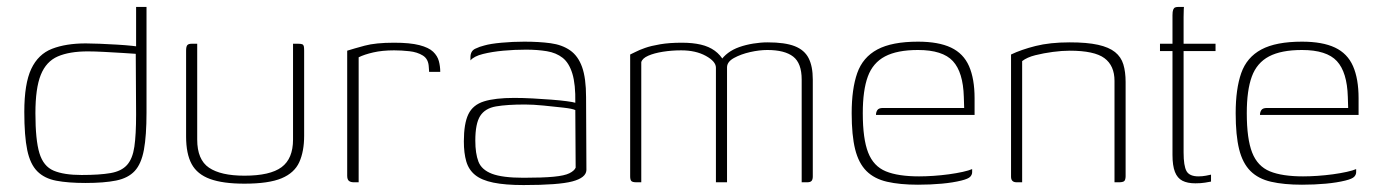

<svg xmlns="http://www.w3.org/2000/svg" viewBox="-20 -525 3971 553"><path d="M50 -203Q50 -284 70 -326.5Q90 -369 130 -384.5Q170 -400 227 -400Q243 -400 267 -399Q291 -398 316.5 -396.5Q342 -395 360.5 -393Q379 -391 385 -390L372 -382V-505H402V-201Q402 -134 394.5 -93.5Q387 -53 368 -32.5Q349 -12 314.5 -5Q280 2 226 2Q176 2 142 -4.5Q108 -11 87.5 -31.5Q67 -52 58.5 -92.5Q50 -133 50 -203ZM215 -21Q267 -21 298.5 -26.5Q330 -32 346 -50Q362 -68 367 -102.5Q372 -137 372 -195L371 -370Q358 -371 333 -372.5Q308 -374 280.5 -375.5Q253 -377 233 -377Q180 -377 146.5 -362.5Q113 -348 97.5 -309.5Q82 -271 82 -199Q82 -122 93.5 -84Q105 -46 134.5 -33.5Q164 -21 215 -21Z M548 -399V-123Q548 -65 582 -42Q616 -19 684 -19Q758 -19 791 -43.5Q824 -68 824 -123V-399Q825 -399 827 -399Q829 -399 831.5 -399Q834 -399 836 -399Q838 -399 839 -399Q847 -399 850.5 -397.5Q854 -396 855 -392Q856 -388 856 -379V-134Q856 -89 842 -58Q828 -27 791 -11.5Q754 4 684 4Q622 4 585 -9.5Q548 -23 532 -52.5Q516 -82 516 -132V-379Q516 -391 519.5 -395Q523 -399 532 -399Q536 -399 540 -399Q544 -399 548 -399Z M1013 0H999Q990 0 985 -4Q980 -8 980 -19V-379Q999 -385 1030.5 -393.5Q1062 -402 1115 -402Q1161 -402 1188 -395Q1215 -388 1227.5 -376Q1240 -364 1244 -349Q1248 -334 1248 -318H1216L1215 -332Q1214 -355 1198 -365Q1182 -375 1159 -377.5Q1136 -380 1115 -380Q1081 -380 1055 -374Q1029 -368 1013 -360Z M1488 8Q1435 8 1401 1Q1367 -6 1348.5 -21Q1330 -36 1323 -60Q1316 -84 1316 -118Q1316 -169 1329 -196Q1342 -223 1374 -233Q1406 -243 1461 -243Q1486 -243 1514 -241.5Q1542 -240 1568 -238Q1594 -236 1612.5 -233.5Q1631 -231 1637 -229Q1638 -282 1628.5 -313Q1619 -344 1600.5 -358.5Q1582 -373 1555 -377.5Q1528 -382 1495 -382Q1462 -382 1429.5 -379Q1397 -376 1371 -369.5Q1345 -363 1335 -351V-360Q1335 -378 1348.5 -384.5Q1362 -391 1375 -394Q1392 -399 1424.5 -402Q1457 -405 1490 -405Q1533 -405 1566 -400.5Q1599 -396 1622 -380Q1645 -364 1656.5 -332Q1668 -300 1668 -245L1669 -35Q1668 -13 1628.5 -2.5Q1589 8 1488 8ZM1488 -13Q1543 -13 1574.5 -16Q1606 -19 1620 -26Q1634 -33 1638 -42L1637 -208Q1629 -212 1602.5 -215Q1576 -218 1545.5 -221Q1515 -224 1492 -224Q1440 -224 1408.5 -218.5Q1377 -213 1363 -191Q1349 -169 1349 -120Q1349 -83 1358 -59.5Q1367 -36 1397 -24.5Q1427 -13 1488 -13Z M1813 0Q1802 0 1798.5 -3.5Q1795 -7 1795 -17V-368Q1800 -370 1810.5 -375.5Q1821 -381 1838 -387Q1855 -393 1881.5 -397.5Q1908 -402 1944 -402Q1975 -402 1998.5 -396.5Q2022 -391 2038.5 -379Q2055 -367 2065 -349H2055Q2063 -362 2077 -372.5Q2091 -383 2109.5 -389.5Q2128 -396 2149.5 -399.5Q2171 -403 2191 -403Q2241 -403 2269 -392Q2297 -381 2309 -357.5Q2321 -334 2321 -296V-17Q2321 -8 2317.5 -4Q2314 0 2305 0H2289Q2289 -74 2289 -148Q2289 -222 2289 -296Q2289 -343 2264.5 -362Q2240 -381 2190 -381Q2167 -381 2140.5 -375Q2114 -369 2094 -358Q2074 -347 2074 -331V0H2042V-330Q2042 -348 2013 -364Q1984 -380 1942 -380Q1915 -380 1889.5 -376Q1864 -372 1847 -364.5Q1830 -357 1827 -346V0Z M2624 7Q2572 7 2535 -1.5Q2498 -10 2475.5 -32.5Q2453 -55 2443 -95Q2433 -135 2433 -199Q2433 -269 2449 -314.5Q2465 -360 2507 -382.5Q2549 -405 2624 -405Q2683 -405 2719 -388Q2755 -371 2771 -334.5Q2787 -298 2787 -242V-194H2503Q2503 -202 2507 -208Q2511 -214 2523 -214H2757L2756 -246Q2754 -317 2724.5 -349Q2695 -381 2624 -381Q2564 -381 2529 -362.5Q2494 -344 2479.5 -304.5Q2465 -265 2465 -199Q2465 -125 2480.5 -85.5Q2496 -46 2531.5 -31.5Q2567 -17 2627 -17Q2646 -17 2668.5 -18.5Q2691 -20 2713 -23Q2735 -26 2753 -30Q2771 -34 2780 -38V-29Q2780 -22 2774.5 -16Q2769 -10 2749 -5Q2725 1 2692.5 4Q2660 7 2624 7Z M2908 0Q2892 0 2892 -16V-368Q2921 -382 2962.5 -392.5Q3004 -403 3061 -403Q3111 -403 3142.5 -396Q3174 -389 3191.5 -375Q3209 -361 3215.5 -339.5Q3222 -318 3222 -289V-17Q3222 -12 3220.5 -7.5Q3219 -3 3214.5 -1.5Q3210 0 3204 0H3190V-292Q3190 -336 3161 -357.5Q3132 -379 3061 -379Q3039 -379 3012.5 -375.5Q2986 -372 2962 -366Q2938 -360 2924 -349V0Z M3423 3Q3400 3 3385.5 -4.5Q3371 -12 3364 -30Q3357 -48 3357 -79V-378H3321V-399H3357V-481Q3357 -492 3359 -497Q3361 -502 3364.5 -503.5Q3368 -505 3373 -505H3390Q3390 -505 3389.5 -498Q3389 -491 3389 -476V-399H3481V-378H3389V-86Q3389 -47 3397.5 -32Q3406 -17 3432 -17Q3443 -17 3453.5 -19Q3464 -21 3468 -22V-2Q3463 -1 3451 1Q3439 3 3423 3Z M3730 7Q3678 7 3641 -1.5Q3604 -10 3581.5 -32.5Q3559 -55 3549 -95Q3539 -135 3539 -199Q3539 -269 3555 -314.5Q3571 -360 3613 -382.5Q3655 -405 3730 -405Q3789 -405 3825 -388Q3861 -371 3877 -334.5Q3893 -298 3893 -242V-194H3609Q3609 -202 3613 -208Q3617 -214 3629 -214H3863L3862 -246Q3860 -317 3830.5 -349Q3801 -381 3730 -381Q3670 -381 3635 -362.5Q3600 -344 3585.5 -304.5Q3571 -265 3571 -199Q3571 -125 3586.5 -85.5Q3602 -46 3637.5 -31.5Q3673 -17 3733 -17Q3752 -17 3774.5 -18.5Q3797 -20 3819 -23Q3841 -26 3859 -30Q3877 -34 3886 -38V-29Q3886 -22 3880.5 -16Q3875 -10 3855 -5Q3831 1 3798.5 4Q3766 7 3730 7Z"/></svg>

Font: Genos Thin ExtraLight
Style: Regular
Weight: 250
Version: Version 1.010